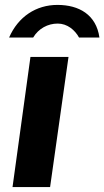

<svg xmlns="http://www.w3.org/2000/svg" viewBox="-20 -762 425 782"><path d="M104 -530 31 0H184L259 -530ZM115 -609C137 -646 175 -666 215 -666C254 -666 285 -640 302 -609H385C372 -702 302 -742 214 -742C127 -742 54 -694 17 -609Z"/></svg>

Font: Cheyenne Sans
Style: Bold Italic
Weight: 700
Italic angle: -8.13011°
Designer: The Public Sans project authors (U.S. Web Design System), Libre Franklin designed by Pablo Impallari and Rodrigo Fuenzal
Foundry: The Cheyenne Sans Project Authors
Version: Version 2.007